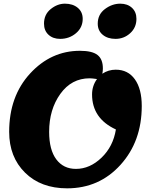

<svg xmlns="http://www.w3.org/2000/svg" viewBox="-20 -1002 813 1047"><path d="M610 -790Q567 -790 540 -812.5Q513 -835 513 -873Q513 -923 552 -952.5Q591 -982 636 -982Q675 -982 699.5 -959.5Q724 -937 724 -899Q724 -852 690 -821Q656 -790 610 -790ZM308 -790Q269 -790 244.5 -812.5Q220 -835 220 -873Q220 -923 256.5 -952.5Q293 -982 334 -982Q377 -982 404 -959.5Q431 -937 431 -899Q431 -852 394.5 -821Q358 -790 308 -790ZM346 25Q203 25 116.5 -60.5Q30 -146 30 -283Q30 -477 144 -601Q258 -725 416 -725Q483 -725 512 -702Q541 -679 541 -629Q541 -614 538 -600Q571 -622 611 -622Q678 -622 715.5 -569.5Q753 -517 753 -424Q753 -231 637 -103Q521 25 346 25ZM248 -283Q248 -185 287 -133Q326 -81 394 -81Q470 -81 533.5 -142Q597 -203 612 -296Q482 -356 482 -487Q482 -534 509 -571Q481 -575 469 -575Q370 -575 309 -490Q248 -405 248 -283Z"/></svg>

Font: Lemonada
Style: Bold
Weight: 700
Designer: Mohamed Gaber (Arabic), Eduardo Tunni (Latin)
Foundry: Kief Type Foundry
Version: Version 4.004